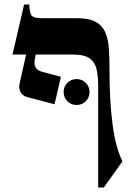

<svg xmlns="http://www.w3.org/2000/svg" viewBox="-20 -605 568 845"><path d="M220 -146 99 -178Q80 -183 70.5 -199.5Q61 -216 67 -241L95 -365H35L86 -585H109Q110 -545 120.5 -535Q131 -525 161 -525H319Q372 -525 401.5 -508.5Q431 -492 444 -461Q457 -430 459.5 -387Q462 -344 462 -290Q462 -159 475.5 -56.5Q489 46 519 105L437 220H412V-228Q412 -270 405 -300.5Q398 -331 374.5 -348Q351 -365 300 -365H137L133 -343Q125 -299 166 -289L248 -267ZM317 -143Q293 -143 276.5 -159.5Q260 -176 260 -200Q260 -224 276.5 -240.5Q293 -257 317 -257Q341 -257 357.5 -240.5Q374 -224 374 -200Q374 -176 357.5 -159.5Q341 -143 317 -143Z"/></svg>

Font: Bona Nova SC
Style: Bold
Weight: 700
Designer: Mateusz Machalski
Foundry: Capitalics
Version: Version 4.001; ttfautohint (v1.8.4.7-5d5b)